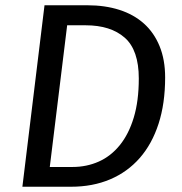

<svg xmlns="http://www.w3.org/2000/svg" viewBox="-20 -709 692 729"><path d="M255 -75Q309 -75 355 -95.5Q401 -116 435 -158Q469 -200 488 -263Q507 -326 507 -411Q507 -519 453.5 -566Q400 -613 305 -613H235L169 -75ZM607 -415Q607 -316 582 -239Q557 -162 510.5 -109Q464 -56 398 -28Q332 0 250 0H65L149 -689H312Q379 -689 433.5 -671.5Q488 -654 526.5 -619.5Q565 -585 586 -533.5Q607 -482 607 -415Z"/></svg>

Font: Yekcdsyqcyvpieeyorgstswgcgt
Style: Regular
Weight: 400
Italic angle: -8°
Designer: Carrois Corporate & Edenspiekermann
Foundry: Carrois Corporate GbR & Edenspiekermann AG
Version: Version 2.001